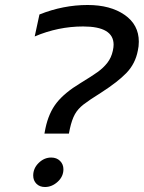

<svg xmlns="http://www.w3.org/2000/svg" viewBox="-20 -734 576 769"><path d="M162 -220Q175 -282 207 -322.5Q239 -363 302 -401Q348 -429 371 -445.5Q394 -462 410 -482.5Q426 -503 432 -531Q435 -545 435 -555Q435 -628 313 -628Q213 -628 119 -588L138 -676Q233 -714 331 -714Q422 -714 479 -674.5Q536 -635 536 -567Q536 -548 532 -531Q522 -479 487 -442.5Q452 -406 385 -363Q337 -333 314.5 -315.5Q292 -298 280 -276.5Q268 -255 260 -219L256 -199H158ZM113 -31Q113 -60 135 -81.5Q157 -103 185 -103Q207 -103 220.5 -89.5Q234 -76 234 -56Q234 -27 211 -6Q188 15 160 15Q139 15 126 2Q113 -11 113 -31Z"/></svg>

Font: Prompt
Style: Italic
Weight: 400
Italic angle: -12°
Designer: Katatrad Team
Foundry: CadsonDemak
Version: Version 1.001